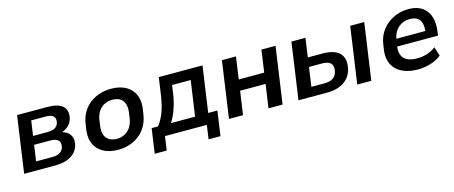

<svg xmlns="http://www.w3.org/2000/svg" viewBox="-43 -1092 4179 1767"><g transform="rotate(-15 2046.5 -208.0)"><path d="M355.5 0C485.4 0 569.3 -57.1 583 -151.4C591.8 -215.8 560.5 -262.7 494.1 -279.8C550.8 -299.8 589.8 -342.3 598.1 -397.9C610.8 -487.8 557.1 -539.1 423.3 -539.1H134.8L57.6 0ZM215.3 -233.9H369.6C434.6 -233.9 465.8 -209 458.5 -158.2C451.2 -107.4 412.6 -82 348.1 -82H193.4ZM247.6 -458H389.2C450.2 -458 479 -433.1 472.2 -386.7C465.8 -339.8 429.7 -315.4 368.7 -315.4H227.1Z M951.7 10.7C1109.9 10.7 1236.3 -84 1259.3 -244.1L1267.1 -295.9C1290 -456.1 1189.9 -549.3 1031.7 -549.3C873.5 -549.3 745.6 -456.1 722.7 -295.9L714.8 -244.1C691.9 -84 793.5 10.7 951.7 10.7ZM966.3 -89.8C886.2 -89.8 832.5 -139.2 847.2 -244.1L854.5 -295.9C869.6 -400.4 937.5 -448.7 1017.1 -448.7C1096.7 -448.7 1150.4 -399.9 1135.3 -295.9L1127.9 -244.1C1113.3 -139.6 1045.4 -89.8 966.3 -89.8Z M1380.4 132.8 1399.4 0H1798.3L1779.3 132.8H1892.6L1926.3 -102.5H1838.9L1901.4 -539.1H1484.9L1462.4 -382.8C1443.8 -252.9 1413.6 -169.9 1360.8 -102.5H1299.8L1266.1 132.8ZM1482.9 -101.1C1525.4 -163.1 1558.6 -260.3 1572.3 -354L1584 -437H1761.7L1713.4 -101.1Z M2143.1 0 2175.3 -224.1H2418L2385.7 0H2520L2597.2 -539.1H2462.9L2432.6 -327.6H2189.9L2220.2 -539.1H2086.4L2009.3 0Z M2943.8 0C3085 0 3174.8 -67.4 3190.9 -181.6C3207.5 -296.4 3141.1 -358.9 2995.1 -358.9H2856.4L2882.3 -539.1H2748.5L2671.4 0ZM3365.2 0 3442.4 -539.1H3308.6L3231.4 0ZM2844.2 -271.5H2965.8C3042.5 -271.5 3074.7 -242.7 3065.9 -180.7C3057.1 -117.7 3015.6 -88.9 2939.9 -88.9H2817.9Z M3809.6 10.7C3890.6 10.7 3977.5 -15.1 4033.2 -61L4005.9 -147.5C3953.6 -106.9 3889.2 -89.8 3828.6 -89.8C3721.7 -89.8 3662.1 -138.2 3676.8 -242.7H4065.9L4070.8 -278.8C4095.2 -446.3 4017.6 -549.3 3864.7 -549.3C3713.4 -549.3 3580.1 -448.7 3558.6 -295.9L3550.8 -244.1C3527.8 -81.5 3637.2 10.7 3809.6 10.7ZM3855 -457.5C3935.1 -457.5 3973.6 -411.1 3964.8 -314H3687.5C3707.5 -408.2 3771.5 -457.5 3855 -457.5Z"/></g></svg>

Font: Winston SemiBold
Style: Italic
Weight: 600
Italic angle: -8.13011°
Designer: Vernon Adams, Kim Jin-seong, David Berlow, Cristiano Sobral
Foundry: The Winston Project Authors
Version: Version 3.004